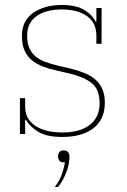

<svg xmlns="http://www.w3.org/2000/svg" viewBox="-20 -538 511 771"><path d="M230 12Q168 12 134 -8.5Q100 -29 84 -57H81V0H60V-144H81V-109Q81 -82 92.5 -63Q104 -44 124.5 -31Q145 -18 172 -12Q199 -6 230 -6Q301 -6 340.5 -36.5Q380 -67 380 -124Q380 -179 348 -204.5Q316 -230 254 -244L210 -254Q178 -261 152 -271Q126 -281 107 -297Q88 -313 78 -336.5Q68 -360 68 -393Q68 -455 113.5 -486.5Q159 -518 228 -518Q287 -518 319.5 -497.5Q352 -477 364 -451H367V-506H388V-362H367V-394Q367 -447 329 -473.5Q291 -500 228 -500Q165 -500 127 -473.5Q89 -447 89 -394Q89 -365 97.5 -345.5Q106 -326 121.5 -312.5Q137 -299 160.5 -290Q184 -281 214 -274L258 -264Q291 -256 317.5 -245.5Q344 -235 362.5 -219Q381 -203 391 -180Q401 -157 401 -125Q401 -59 355.5 -23.5Q310 12 230 12ZM200 213Q220 186 228 163Q236 140 241 114H236Q223 114 218 106.5Q213 99 213 91V89Q213 81 218 73.5Q223 66 236 66Q249 66 254 73.5Q259 81 259 89V91Q259 120 246.5 153.5Q234 187 213 213H200Z"/></svg>

Font: IBM Plex Serif Thin
Style: Regular
Weight: 100
Designer: Mike Abbink, Paul van der Laan, Pieter van Rosmalen
Foundry: Bold Monday
Version: Version 3.001